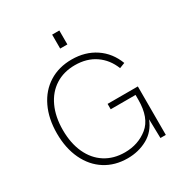

<svg xmlns="http://www.w3.org/2000/svg" viewBox="-206 -1049 1137 1204"><g transform="rotate(-30 362.5 -446.5)"><path d="M62 -349Q62 -455 100.5 -536Q139 -617 209.5 -661Q280 -705 373 -705Q471 -705 543.5 -656.5Q616 -608 649 -521L610 -506Q581 -580 520 -622Q459 -664 373 -664Q292 -664 231.5 -625.5Q171 -587 138 -515.5Q105 -444 105 -349Q105 -253 138 -181.5Q171 -110 231.5 -71.5Q292 -33 373 -33Q470 -33 540 -89.5Q610 -146 610 -277V-312H430V-351H649V0H610L607 -137Q578 -63 513.5 -27.5Q449 8 370 8Q278 8 208.5 -36Q139 -80 100.5 -161Q62 -242 62 -349ZM346 -901H398V-800H346Z"/></g></svg>

Font: Hanken Grotesk ExtraLight
Style: Regular
Weight: 200
Designer: Alfredo Marco Pradil
Foundry: Hanken Design Co.
Version: Version 3.014